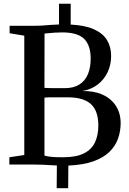

<svg xmlns="http://www.w3.org/2000/svg" viewBox="-20 -881 689 1028"><path d="M283.5 126.5 284.5 5Q265 4.5 247.8 3.2Q230.5 2 210.2 1Q190 0 161.5 0H30V-39L110 -51V-690L31.5 -703V-743H164Q189.5 -743 210.8 -744.5Q232 -746 252.8 -747.8Q273.5 -749.5 296 -750V-861H358.5V-749.5Q436 -745.5 483.5 -724Q531 -702.5 553 -666.2Q575 -630 575 -581.5Q575 -535 556.5 -495.2Q538 -455.5 503.5 -428.8Q469 -402 421 -393.5Q483.5 -395 529.5 -374Q575.5 -353 600.8 -313.8Q626 -274.5 626 -222Q626 -178.5 612 -139Q598 -99.5 566.2 -68.2Q534.5 -37 480.5 -17.5Q426.5 2 346 5.5L345 126.5ZM317.5 -39Q389 -39 430.2 -60.2Q471.5 -81.5 489 -119.8Q506.5 -158 506.5 -209Q506.5 -287 467 -323.5Q427.5 -360 341.5 -360Q329 -360 312 -360Q295 -360 277.2 -360Q259.5 -360 244 -359.8Q228.5 -359.5 218 -358.5V-48Q229.5 -44.5 246.8 -42.2Q264 -40 282.8 -39.5Q301.5 -39 317.5 -39ZM327 -409Q373.5 -409 404.2 -428Q435 -447 450.2 -482.5Q465.5 -518 465.5 -567.5Q465.5 -638 430.5 -672.8Q395.5 -707.5 313.5 -707.5Q291 -707.5 273 -706.2Q255 -705 241.2 -703.5Q227.5 -702 218.5 -701.5L218 -410.5Q228.5 -410 243.2 -409.5Q258 -409 273.5 -409Q289 -409 303.2 -409Q317.5 -409 327 -409Z"/></svg>

Font: Merriweather 60pt
Style: Regular
Weight: 400
Version: Version 2.100